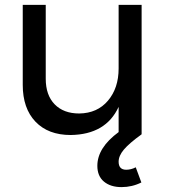

<svg xmlns="http://www.w3.org/2000/svg" viewBox="-20 -549 689 785"><path d="M465 112Q465 145 496 145Q516 145 535 135L558 197Q520 216 477 216Q432 216 405 193.5Q378 171 378 129Q378 55 465 -9V-112Q413 1 269 3Q177 3 125 -51.5Q73 -106 73 -202V-529H167V-227Q167 -160 203.5 -122.5Q240 -85 304 -85Q378 -86 421.5 -137.5Q465 -189 465 -269V-529H559V0Q508 37 486.5 62.5Q465 88 465 112Z"/></svg>

Font: Gontserrat
Style: Regular
Weight: 400
Designer: Julieta Ulanovsky
Foundry: Julieta Ulanovsky
Version: Version 6.001